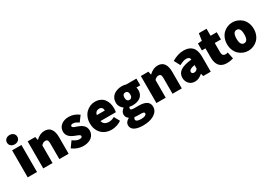

<svg xmlns="http://www.w3.org/2000/svg" viewBox="34 -1803 4352 3078"><g transform="rotate(-30 2209.5 -264.0)"><path d="M75 -586.2Q47.9 -610.4 47.9 -647.9Q47.9 -685.5 75 -709.7Q102.1 -733.9 144 -733.9Q186 -733.9 213.1 -709.7Q240.2 -685.5 240.2 -647.9Q240.2 -610.4 213.1 -586.2Q186 -562 144 -562Q102.1 -562 75 -586.2ZM58.1 0V-500H230V0Z M345.7 0V-500H485.8L497.6 -439.9H501.5Q577.6 -512.2 659.7 -512.2Q739.3 -512.2 777.3 -458.5Q815.4 -404.8 815.4 -308.1V0H643.6V-286.1Q643.6 -332.5 632.1 -349.4Q620.6 -366.2 593.8 -366.2Q571.3 -366.2 555.4 -357.4Q539.6 -348.6 517.6 -328.1V0Z M887.2 -58.1 963.4 -164.1Q1030.8 -113.8 1085 -113.8Q1135.3 -113.8 1135.3 -144Q1135.3 -151.4 1130.9 -157.7Q1126.5 -164.1 1114.7 -170.4Q1103 -176.8 1095.2 -180.2Q1087.4 -183.6 1067.1 -191.2Q1046.9 -198.7 1039.1 -202.1Q913.1 -252 913.1 -350.1Q913.1 -423.3 967.8 -467.8Q1022.5 -512.2 1111.3 -512.2Q1207 -512.2 1294.9 -445.8L1219.2 -344.2Q1160.6 -386.2 1117.2 -386.2Q1073.2 -386.2 1073.2 -357.9Q1073.2 -352.5 1075.7 -347.9Q1078.1 -343.3 1083.5 -339.1Q1088.9 -335 1094.2 -331.8Q1099.6 -328.6 1109.4 -324.7Q1119.1 -320.8 1126.5 -318.4Q1133.8 -315.9 1146.5 -311.5Q1159.2 -307.1 1167 -304.2Q1192.9 -294.9 1212.9 -283.7Q1232.9 -272.5 1252.9 -254.9Q1272.9 -237.3 1283.9 -211.7Q1294.9 -186 1294.9 -153.8Q1294.9 -80.6 1239 -34.2Q1183.1 12.2 1081.1 12.2Q1033.2 12.2 979.5 -7.3Q925.8 -26.9 887.2 -58.1Z M1353 -250Q1353 -309.1 1373.3 -359.1Q1393.6 -409.2 1427.2 -442.1Q1460.9 -475.1 1503.9 -493.7Q1546.9 -512.2 1592.8 -512.2Q1647 -512.2 1689.2 -493.4Q1731.4 -474.6 1757.8 -441.2Q1784.2 -407.7 1797.6 -364.3Q1811 -320.8 1811 -270Q1811 -228.5 1803.7 -198.2H1519Q1540.5 -118.2 1634.8 -118.2Q1683.1 -118.2 1736.8 -147.9L1793 -45.9Q1753.4 -18.1 1704.1 -2.9Q1654.8 12.2 1610.8 12.2Q1537.1 12.2 1479.2 -18.3Q1421.4 -48.8 1387.2 -108.9Q1353 -168.9 1353 -250ZM1516.6 -310.1H1665Q1665 -341.8 1648.9 -361.8Q1632.8 -381.8 1596.7 -381.8Q1566.4 -381.8 1544.9 -363.8Q1523.4 -345.7 1516.6 -310.1Z M1866.7 82Q1866.7 22.5 1937 -14.2V-18.1Q1891.1 -50.3 1891.1 -104Q1891.1 -129.4 1906 -154.8Q1920.9 -180.2 1946.8 -198.2V-202.1Q1917.5 -221.7 1898.2 -255.4Q1878.9 -289.1 1878.9 -330.1Q1878.9 -375 1896.7 -410.6Q1914.6 -446.3 1944.8 -468Q1975.1 -489.7 2012.9 -501Q2050.8 -512.2 2092.8 -512.2Q2135.3 -512.2 2172.9 -500H2358.9V-376H2287.1Q2294.9 -351.6 2294.9 -324.2Q2294.9 -281.2 2279.3 -248.8Q2263.7 -216.3 2235.6 -196.8Q2207.5 -177.2 2171.6 -167.7Q2135.7 -158.2 2092.8 -158.2Q2067.9 -158.2 2037.1 -165Q2024.9 -154.3 2024.9 -136.2Q2024.9 -119.6 2041 -112.8Q2057.1 -106 2094.7 -106H2169.9Q2366.7 -106 2366.7 23.9Q2366.7 105.5 2288.1 155.8Q2209.5 206.1 2077.1 206.1Q2032.7 206.1 1995.8 199.2Q1959 192.4 1929.4 178Q1899.9 163.6 1883.3 139.2Q1866.7 114.7 1866.7 82ZM2006.8 54.2Q2006.8 100.1 2105 100.1Q2147.5 100.1 2175.3 87.4Q2203.1 74.7 2203.1 54.2Q2203.1 36.1 2187.3 30Q2171.4 23.9 2135.7 23.9H2096.7Q2045.9 23.9 2024.9 18.1Q2006.8 36.1 2006.8 54.2ZM2039.1 -330.1Q2039.1 -295.4 2053.5 -277.6Q2067.9 -259.8 2092.8 -259.8Q2117.7 -259.8 2132.3 -277.6Q2147 -295.4 2147 -330.1Q2147 -363.3 2132.3 -380.6Q2117.7 -397.9 2092.8 -397.9Q2067.9 -397.9 2053.5 -380.9Q2039.1 -363.8 2039.1 -330.1Z M2440.9 0V-500H2581.1L2592.8 -439.9H2596.7Q2672.9 -512.2 2754.9 -512.2Q2834.5 -512.2 2872.6 -458.5Q2910.6 -404.8 2910.6 -308.1V0H2738.8V-286.1Q2738.8 -332.5 2727.3 -349.4Q2715.8 -366.2 2689 -366.2Q2666.5 -366.2 2650.6 -357.4Q2634.8 -348.6 2612.8 -328.1V0Z M3002.4 -142.1Q3002.4 -221.2 3067.1 -265.4Q3131.8 -309.6 3274.4 -324.2Q3271.5 -351.1 3254.6 -363.5Q3237.8 -376 3204.6 -376Q3156.2 -376 3078.1 -334L3018.6 -445.8Q3128.9 -512.2 3238.3 -512.2Q3338.9 -512.2 3392.6 -454.8Q3446.3 -397.5 3446.3 -277.8V0H3306.2L3294.4 -47.9H3290.5Q3224.1 12.2 3152.3 12.2Q3084 12.2 3043.2 -32.7Q3002.4 -77.6 3002.4 -142.1ZM3166.5 -155.8Q3166.5 -120.1 3212.4 -120.1Q3231.4 -120.1 3245.1 -128.4Q3258.8 -136.7 3274.4 -153.8V-222.2Q3166.5 -206.1 3166.5 -155.8Z M3494.1 -366.2V-494.1L3569.8 -500L3589.8 -629.9H3731.9V-500H3846.2V-366.2H3731.9V-194.8Q3731.9 -156.2 3748.5 -139.2Q3765.1 -122.1 3792 -122.1Q3811.5 -122.1 3835.9 -129.9L3861.8 -5.9Q3801.8 12.2 3744.1 12.2Q3650.4 12.2 3605.2 -42Q3560.1 -96.2 3560.1 -191.9V-366.2Z M3912.8 -139.2Q3892.1 -189.5 3892.1 -250Q3892.1 -310.5 3912.8 -360.8Q3933.6 -411.1 3968 -443.6Q4002.4 -476.1 4046.9 -494.1Q4091.3 -512.2 4139.6 -512.2Q4188 -512.2 4232.4 -494.1Q4276.9 -476.1 4311.5 -443.6Q4346.2 -411.1 4366.9 -360.8Q4387.7 -310.5 4387.7 -250Q4387.7 -189.5 4366.9 -139.2Q4346.2 -88.9 4311.5 -56.4Q4276.9 -23.9 4232.4 -5.9Q4188 12.2 4139.6 12.2Q4091.3 12.2 4046.9 -5.9Q4002.4 -23.9 3968 -56.4Q3933.6 -88.9 3912.8 -139.2ZM4139.6 -126Q4211.9 -126 4211.9 -250Q4211.9 -374 4139.6 -374Q4067.9 -374 4067.9 -250Q4067.9 -126 4139.6 -126Z"/></g></svg>

Font: Source Sans Pro Black
Style: Regular
Weight: 900
Designer: Paul D. Hunt
Foundry: Adobe Systems Incorporated
Version: Version 2.020;PS 2.0;hotconv 1.0.86;makeotf.lib2.5.63406